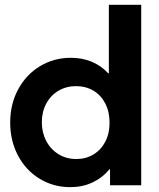

<svg xmlns="http://www.w3.org/2000/svg" viewBox="-20 -772 662 800"><path d="M438.5 0V-66.4H436Q406.2 -30.8 364.7 -11.5Q323.2 7.8 272.5 7.8Q202.6 7.8 145.3 -27.1Q87.9 -62 55.2 -123.5Q22.5 -185.1 22.5 -261.7Q22.5 -338.4 55.9 -400.1Q89.4 -461.9 147.2 -496.6Q205.1 -531.2 275.4 -531.2Q323.2 -531.2 362.5 -514.6Q401.9 -498 430.7 -466.8H433.6V-752H568.4V0ZM436.5 -260.7Q436.5 -306.2 418.7 -340.8Q400.9 -375.5 369.1 -394.3Q337.4 -413.1 296.9 -413.1Q256.3 -413.1 223.9 -394Q191.4 -375 172.9 -340.6Q154.3 -306.2 154.3 -262.7Q154.3 -219.7 172.6 -184.8Q190.9 -149.9 223.6 -129.6Q256.3 -109.4 297.9 -109.4Q337.9 -109.4 369.4 -128.4Q400.9 -147.5 418.7 -181.6Q436.5 -215.8 436.5 -260.7Z"/></svg>

Font: Reddit Sans Chocolate
Style: Bold
Weight: 700
Designer: Stephen Hutchings
Foundry: Reddit
Version: Version 1.011